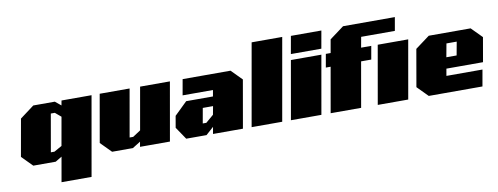

<svg xmlns="http://www.w3.org/2000/svg" viewBox="-71 -1122 4391 1694"><g transform="rotate(-10 2124.5 -275.0)"><path d="M365 187 404 -35 346 0H145L51 -95L110 -428L237 -523H430L482 -480L490 -523H759L634 187ZM318 -89H350L420 -128L465 -382L413 -426H377Z M851 0 757 -95 832 -523H1100L1025 -97H1057L1127 -143L1194 -523H1461L1369 0H1101L1109 -45L1037 0Z M1515 0 1440 -111 1458 -215 1572 -326H1812L1822 -382H1550L1575 -523H2004L2098 -428L2023 0H1755L1766 -62L1697 0ZM1682 -107H1714L1784 -167L1798 -242H1706Z M2101 0 2231 -737H2505L2375 0Z M2554 -575 2582 -733H2855L2827 -575ZM2453 0 2545 -523H2818L2726 0Z M2809 0 2880 -404H2837L2858 -523H2901L2922 -642L3050 -737H3514L3493 -617H3191L3174 -523H3265L3244 -404H3153L3082 0ZM3231 0 3323 -523H3596L3504 0Z M3688 0 3594 -95 3652 -428 3780 -523H4155L4249 -428L4211 -210H3883L3872 -147H4195L4169 0ZM3900 -309H3992L4014 -429H3922Z"/></g></svg>

Font: Tomorrow ExtraBold
Style: Italic
Weight: 800
Italic angle: -10°
Designer: Tony de Marco, Monica Rizzolli
Foundry: Just in Type
Version: Version 2.002